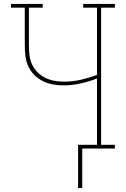

<svg xmlns="http://www.w3.org/2000/svg" viewBox="-20 -755 640 976"><path d="M377 201V-19H473V-356Q432 -340 388.5 -330.5Q345 -321 301 -321Q274 -321 247.5 -326Q221 -331 196.5 -343.5Q172 -356 153 -375.5Q134 -395 123 -420Q112 -445 109 -472Q106 -499 106 -526V-716H36V-735H197V-716H127V-526Q127 -501 129.5 -476.5Q132 -452 142 -429.5Q152 -407 169.5 -389Q187 -371 209 -360Q231 -349 255.5 -344.5Q280 -340 305 -340Q348 -340 390.5 -349.5Q433 -359 473 -374V-716H403V-735H564V-716H494V-19H564V0H398V201Z"/></svg>

Font: Iosevka Etoile Thin
Style: Regular
Weight: 100
Designer: Belleve Invis
Foundry: Belleve Invis
Version: Version 22.1.2; ttfautohint (v1.8.4)